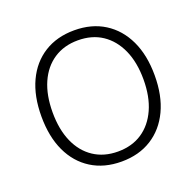

<svg xmlns="http://www.w3.org/2000/svg" viewBox="-120 -797 956 935"><g transform="rotate(-20 357.5 -330.0)"><path d="M357 -670Q447 -670 513 -628.5Q579 -587 615 -511Q651 -435 651 -330Q651 -225 615 -149Q579 -73 513 -31.5Q447 10 357 10Q267 10 201 -31.5Q135 -73 99.5 -149Q64 -225 64 -330Q64 -435 99.5 -511Q135 -587 201 -628.5Q267 -670 357 -670ZM357 -618Q285 -618 232 -583Q179 -548 150.5 -483.5Q122 -419 122 -330Q122 -241 150.5 -176.5Q179 -112 232 -77Q285 -42 357 -42Q430 -42 482.5 -77Q535 -112 564 -176.5Q593 -241 593 -330Q593 -419 564 -483.5Q535 -548 482.5 -583Q430 -618 357 -618Z"/></g></svg>

Font: Kantumruy Pro Light
Style: Regular
Weight: 300
Version: Version 1.002